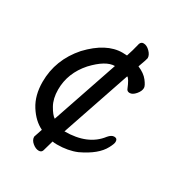

<svg xmlns="http://www.w3.org/2000/svg" viewBox="-162 -689 824 887"><g transform="rotate(30 250.0 -246.0)"><path d="M174 90Q158 90 141 76Q124 62 124 44L139 -1Q95 -22 63 -72.5Q31 -123 31 -195Q31 -313 113 -406Q198 -496 284 -496Q300 -496 308 -495Q319 -527 329 -569Q334 -582 347 -582Q364 -582 380.5 -565.5Q397 -549 397 -532Q397 -527 379 -478Q415 -463 433 -439.5Q451 -416 451 -404Q451 -387 435.5 -369Q420 -351 405 -351Q393 -351 388 -360Q368 -409 357 -412L233 -47Q357 -47 415 -123Q430 -141 445 -141Q462 -141 462 -123Q462 -112 449 -88Q422 -36 337 4Q292 23 233 23Q218 23 209 21L193 77Q189 90 174 90ZM165 -75 284 -425Q236 -425 174 -359Q111 -288 111 -200Q111 -152 130 -118.5Q149 -85 165 -75Z"/></g></svg>

Font: LXGW WenKai Mono Medium
Style: Regular
Weight: 500
Monospace: yes
Designer: LXGW / Fontworks Inc.
Foundry: LXGW / Fontworks Inc.
Version: Version 1.520; June 14, 2025